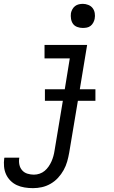

<svg xmlns="http://www.w3.org/2000/svg" viewBox="-70 -753 590 996"><path d="M101 223Q79 223 57.5 219.5Q36 216 17.5 207.5Q-1 199 -15.5 184.5Q-30 170 -38.5 151.5Q-47 133 -49 111Q-51 89 -48 68L-47 65H30V66Q27 84 30.5 101Q34 118 45 130.5Q56 143 72.5 148Q89 153 106 153Q121 153 135.5 148Q150 143 161.5 133.5Q173 124 182 111Q191 98 197 84.5Q203 71 207 56.5Q211 42 213 28L256 -230H163V-290H266L292 -450H161V-520H382L344 -290H425V-230H334L289 39Q285 62 278.5 85Q272 108 260 129.5Q248 151 231 169.5Q214 188 192 200.5Q170 213 147 218Q124 223 101 223ZM359 -608Q345 -608 331 -613Q317 -618 309 -629Q301 -640 298.5 -655Q296 -670 298 -685Q300 -695 305.5 -705Q311 -715 319.5 -721.5Q328 -728 338.5 -730.5Q349 -733 360 -733Q374 -733 388 -727.5Q402 -722 410.5 -711Q419 -700 421.5 -685Q424 -670 421 -655Q419 -645 413.5 -635Q408 -625 399.5 -618.5Q391 -612 380.5 -610Q370 -608 359 -608Z"/></svg>

Font: Iosevka Fixed
Style: Italic
Weight: 400
Italic angle: -9°
Monospace: yes
Designer: Belleve Invis
Foundry: Belleve Invis
Version: Version 33.2.4